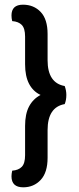

<svg xmlns="http://www.w3.org/2000/svg" viewBox="-20 -678 336 819"><path d="M153 -273Q121 -288 104 -320.5Q87 -353 87 -404V-522Q87 -557 73 -571.5Q59 -586 32 -588Q29 -600 29 -612Q29 -658 78 -658Q124 -658 153.5 -627Q183 -596 183 -533V-421Q183 -324 256 -311Q263 -292 263 -273Q263 -251 256 -234Q183 -221 183 -123V-5Q183 58 153.5 89.5Q124 121 79 121Q29 121 29 74Q29 64 32 50Q59 48 73 33.5Q87 19 87 -16V-141Q87 -192 104 -224Q121 -256 153 -273Z"/></svg>

Font: Baloo Paaji 2 Medium
Style: Regular
Weight: 500
Designer: Shuchita Grover, Noopur Datye and Ek Type
Foundry: Ek Type
Version: Version 1.640;hotconv 1.0.111;makeotfexe 2.5.65597; ttfautoh